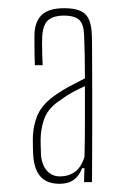

<svg xmlns="http://www.w3.org/2000/svg" viewBox="-20 -825 305 468"><path d="M125 -377Q95 -377 79.2 -394Q63.5 -411 61 -446Q60.5 -458 60.2 -464.8Q60 -471.5 60 -484Q60 -518 72.2 -545.8Q84.5 -573.5 119 -596Q131 -604.5 150 -614.8Q169 -625 187 -634Q187 -662.5 186.5 -689.2Q186 -716 185 -739Q184.5 -764.5 173.8 -775.8Q163 -787 135 -787Q112.5 -787 99 -777.2Q85.5 -767.5 83 -738Q82.5 -731.5 82.5 -718.8Q82.5 -706 83 -691.5Q83.5 -677 84 -666H65Q64.5 -675.5 64.2 -692.2Q64 -709 64 -723Q64 -737 64 -738Q64 -770.5 80.8 -787.8Q97.5 -805 137 -805Q162 -805 176.5 -798.2Q191 -791.5 197.2 -776.5Q203.5 -761.5 204 -737Q204.5 -724 204.5 -687.5Q204.5 -651 204.8 -603.8Q205 -556.5 204.8 -509.8Q204.5 -463 204.5 -427.8Q204.5 -392.5 204 -381H185Q185 -389.5 185.2 -398.2Q185.5 -407 186 -415H180Q173.5 -397 160.2 -387Q147 -377 125 -377ZM126 -395Q147 -395 162.5 -406Q178 -417 186 -443Q187 -486 187 -530Q187 -574 187 -615Q173.5 -609 158 -600.8Q142.5 -592.5 120 -576Q95.5 -558 87.2 -533.5Q79 -509 79 -484Q79 -482.5 79.2 -468.5Q79.5 -454.5 80 -446Q82.5 -421.5 95 -408.2Q107.5 -395 126 -395Z"/></svg>

Font: Big Shoulders Display SC Thin
Style: Regular
Weight: 100
Designer: Patric King
Foundry: XO Type Co
Version: Version 2.002